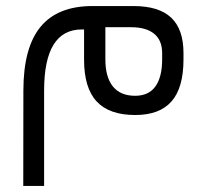

<svg xmlns="http://www.w3.org/2000/svg" viewBox="-20 -367 677 629"><path d="M410.2 -277.8H332.5H325.2V-270.5V-172.4Q325.2 -114.3 349.9 -83.7Q374.5 -53.2 422.9 -53.2Q466.8 -53.2 489 -83.7Q511.2 -114.3 511.2 -172.4V-192.9Q511.2 -234.9 485.1 -256.3Q459 -277.8 410.2 -277.8ZM124.5 -70.3V242.2H56.2L56.6 -70.3Q56.6 -210.9 112.8 -279.1Q168.9 -347.2 283.2 -347.2H417.5Q500.5 -347.2 540.8 -309.1Q581.1 -271 581.1 -193.4V-171.9Q581.1 -79.6 542 -34.9Q502.9 9.8 422.9 9.8Q337.9 9.8 296.6 -34.7Q255.4 -79.1 255.4 -171.4V-263.2V-270.5H248Q124.5 -270.5 124.5 -70.3Z"/></svg>

Font: Shabnam Light WOL
Style: Light-WOL
Weight: 300
Foundry: DejaVu fonts team - Redesigned by Saber Rastikerdar - Based on Vazir font
Version: Version 5.0.0